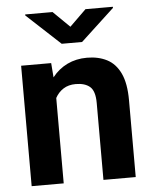

<svg xmlns="http://www.w3.org/2000/svg" viewBox="-53 -795 668 839"><g transform="rotate(-5 280.5 -375.0)"><path d="M282.2 -427.7Q250.5 -427.7 228 -413.3Q205.6 -398.9 192.4 -374.5V0H51.8V-528.3H183.6L188.5 -465.3Q215.8 -500.5 254.6 -519.3Q293.5 -538.1 341.3 -538.1Q391.1 -538.1 428.7 -518.8Q466.3 -499.5 487.3 -455.3Q508.3 -411.1 508.3 -336.9V0H366.7V-337.4Q366.7 -389.6 344.7 -408.7Q322.8 -427.7 282.2 -427.7ZM209 -750 281.2 -679.2 353.5 -750H473.6V-745.1L326.2 -608.4H236.8L88.9 -745.6V-750Z"/></g></svg>

Font: Vazirmatn UI FD
Style: Bold
Weight: 700
Designer: Saber Rastikerdar
Foundry: Saber Rastikerdar
Version: Version 33.003